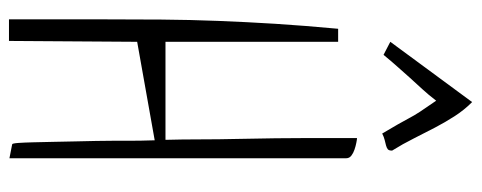

<svg xmlns="http://www.w3.org/2000/svg" viewBox="-334 -710 1046 417"><g transform="rotate(90 188.5 -501.0)"><path d="M21.5 -196.3Q21.5 -266.6 22 -329.1Q22.5 -391.6 24.9 -452.6Q27.3 -513.7 31.2 -576.7Q35.2 -639.6 42 -712.9H70.3V-337.9H283.2Q282.2 -373 282.2 -413.6Q282.2 -454.1 281.2 -495.6Q280.3 -537.1 279.8 -576.7Q279.3 -616.2 279.3 -651.4Q279.3 -686.5 279.3 -712.9Q279.3 -739.3 279.3 -753.9Q282.2 -753.9 289.6 -752.4Q296.9 -751 304.2 -748.5Q311.5 -746.1 317.4 -741.7Q323.2 -737.3 323.2 -730.5V1L293 -4.9Q291 -4.9 290 -17.6Q289.1 -30.3 288.6 -49.3Q288.1 -68.4 287.6 -93.3Q287.1 -118.2 286.6 -142.1Q286.1 -166 285.6 -187.5Q285.2 -209 285.2 -223.6Q285.2 -237.3 285.2 -260.7Q285.2 -284.2 284.2 -314.5L70.3 -276.4L68.4 2H21.5Q21.5 1 21.5 -11.7Q21.5 -24.4 21.5 -43.5Q21.5 -62.5 21.5 -85.4Q21.5 -108.4 21.5 -129.9Q21.5 -151.4 21.5 -168.9Q21.5 -186.5 21.5 -196.3ZM198.2 -925.8Q185.5 -909.2 172.9 -895.5Q160.2 -881.8 148.4 -868.7Q136.7 -855.5 124.5 -841.8Q112.3 -828.1 98.6 -811.5L70.3 -826.2L201.2 -1003.9Q218.8 -986.3 231.9 -965.8Q245.1 -945.3 256.8 -922.9Q268.6 -900.4 280.3 -877Q292 -853.5 306.6 -830.1Q306.6 -823.2 303.7 -820.8Q300.8 -818.4 295.4 -816.9Q290 -815.4 283.7 -814Q277.3 -812.5 269.5 -808.6Q256.8 -830.1 249.5 -842.8Q242.2 -855.5 236.3 -866.7Q230.5 -877.9 222.2 -890.6Q213.9 -903.3 198.2 -925.8Z"/></g></svg>

Font: Annie Use Your Telescope
Style: Regular
Weight: 400
Designer: Kimberly Geswein
Foundry: Kimberly Geswein
Version: Version 1.002 2001